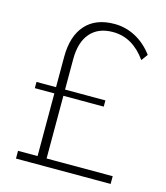

<svg xmlns="http://www.w3.org/2000/svg" viewBox="-106 -782 747 864"><g transform="rotate(15 267.5 -350.0)"><path d="M49 -357H370V-328H49ZM321 -700Q374 -700 420.5 -675Q467 -650 501 -604L479 -574Q416 -663 324 -663Q256 -663 219 -620.5Q182 -578 182 -498V-17L163 -36H490V0H49V-36H159L140 -17V-498Q140 -595 187 -647.5Q234 -700 321 -700Z"/></g></svg>

Font: Alexandria ExtraLight
Style: Regular
Weight: 250
Designer: Mohamed Gaber
Foundry: Kief Type Foundry
Version: Version 5.100